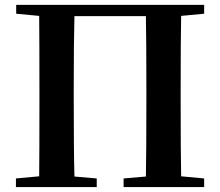

<svg xmlns="http://www.w3.org/2000/svg" viewBox="-20 -762 896 782"><path d="M811.5 -706.1 717.8 -697.3Q715.8 -597.7 715.8 -394.5V-345.7Q715.8 -143.6 717.8 -43.9L811.5 -35.2V0H483.4V-35.2L574.2 -43Q576.2 -142.6 576.2 -364.3V-394.5Q576.2 -596.7 574.2 -696.3H283.2Q280.3 -597.7 280.3 -394.5V-364.3Q280.3 -143.6 283.2 -43L374 -35.2V0H44.9V-35.2L139.6 -43.9Q140.6 -142.6 140.6 -345.7V-394.5Q140.6 -596.7 139.6 -697.3L45.9 -706.1V-742.2H811.5Z"/></svg>

Font: Bpmf Zihi Serif Bold
Style: Bold
Weight: 700
Foundry: But Ko
Version: Version 1.320